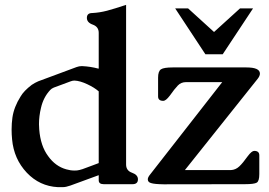

<svg xmlns="http://www.w3.org/2000/svg" viewBox="-20 -749 1109 791"><path d="M1041.5 -424.3 741.7 -48.3H931.2Q950.7 -49.3 965.6 -63.2Q980.5 -77.1 1001 -106Q1017.1 -127.4 1027.3 -127.4Q1048.3 -127.4 1048.3 -108.9V-31.7Q1048.3 -2.9 1037.8 3.4Q1027.3 9.8 988.8 9.8L654.3 10.3Q616.7 9.8 603 5.4Q588.9 2 588.9 -10.3Q588.9 -18.6 598.6 -30.3L895.5 -410.6H745.6Q726.1 -410.6 712.6 -396.7Q699.2 -382.8 679.2 -354.5Q663.1 -333.5 652.8 -333.5Q631.3 -333.5 631.3 -351.6V-429.2Q631.3 -455.6 643.1 -463.4Q654.8 -471.2 691.4 -471.2H995.1Q1050.8 -471.2 1050.8 -445.8Q1050.8 -436 1041.5 -424.3ZM701.7 -714.4H754.9L861.8 -617.2L968.8 -714.4H1022.5L897.5 -525.4H826.2ZM386.7 -27.3 269.5 15.6Q251.5 22 238.8 22H218.3Q143.1 18.1 90.3 -37.6Q37.1 -94.2 29.8 -174.8Q27.8 -195.3 27.8 -214.8Q27.8 -240.7 31.2 -265.1Q37.6 -308.6 64.9 -351.6Q78.1 -374.5 110.8 -399.4Q123 -407.7 137.7 -414.1Q177.2 -428.7 216.6 -443.4Q255.9 -458 295.4 -472.7Q306.2 -476.6 315.9 -476.6H318.8Q352.1 -475.1 385.3 -466.3L386.7 -466.8V-613.8Q386.7 -638.7 362.3 -647.5Q337.9 -656.2 337.9 -675.3Q337.9 -695.3 359.9 -695.3Q390.1 -696.8 420.7 -704.8Q451.2 -712.9 499.5 -729V-71.3Q499.5 -45.9 523.9 -37.4Q548.3 -28.8 548.3 -10.3Q548.3 9.8 525.9 9.8H407.2Q386.7 9.8 386.7 -6.3ZM386.7 -372.6Q369.1 -388.2 339.4 -402.1Q309.6 -416 287.6 -417H286.1Q279.3 -417 271.5 -414.1Q253.9 -407.7 236.6 -401.1Q219.2 -394.5 201.7 -388.2Q192.4 -384.3 187 -378.4Q158.7 -348.1 148.9 -304.7Q140.6 -270.5 140.6 -237.3Q140.6 -227.1 141.6 -215.8Q147 -147.9 178.2 -106Q208.5 -63.5 253.4 -51.3Q270 -46.4 287.1 -46.4Q292.5 -46.4 297.9 -46.9Q306.6 -47.9 319.8 -52.2Q331.1 -56.2 355 -65.2Q378.9 -74.2 386.7 -77.1Z"/></svg>

Font: Caudex
Style: Bold
Weight: 700
Version: Version 1.01